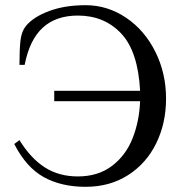

<svg xmlns="http://www.w3.org/2000/svg" viewBox="-20 -700 705 740"><path d="M35 -145 55 -160Q98 -90 152.5 -55Q207 -20 280 -20Q358 -20 411.5 -60.5Q465 -101 491 -167Q517 -233 520 -310H189V-350H520Q512 -502 447 -571Q382 -640 280 -640Q196 -640 145 -593.5Q94 -547 75 -450H55Q55 -510 59 -544.5Q63 -579 80 -600Q109 -635 169.5 -657.5Q230 -680 310 -680Q394 -680 465.5 -632Q537 -584 578.5 -501Q620 -418 620 -320Q620 -225 582 -147.5Q544 -70 473.5 -25Q403 20 310 20Q216 20 148.5 -17.5Q81 -55 35 -145Z"/></svg>

Font: Philosopher
Style: Regular
Weight: 400
Designer: Jovanny Lemonad
Foundry: Jovanny Lemonad
Version: Version 2.000